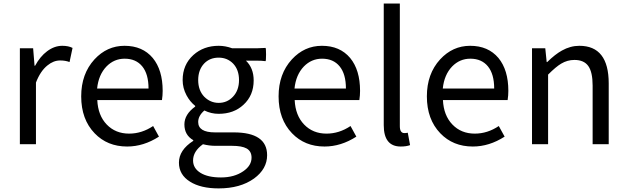

<svg xmlns="http://www.w3.org/2000/svg" viewBox="-20 -797 3467 1061"><path d="M89.8 0V-264.6V-530.3H163.1L170.9 -433.6H173.8Q202.1 -485.4 240.2 -513.7Q280.3 -543.9 324.2 -543.9Q358.4 -543.9 380.9 -532.2L364.3 -454.1Q341.8 -462.9 312.5 -462.9Q275.4 -462.9 242.2 -435.5Q203.1 -404.3 178.7 -340.8V0Z M682.6 12.7Q573.2 12.7 502.9 -60.5Q428.7 -137.7 428.7 -264.6Q428.7 -388.7 502 -468.8Q571.3 -543.9 668 -543.9Q767.6 -543.9 824.2 -476.6Q878.9 -410.2 878.9 -294.9Q878.9 -269.5 875 -244.1H696.3H517.6Q521.5 -159.2 569.8 -108.9Q618.2 -58.6 693.4 -58.6Q763.7 -58.6 826.2 -100.6L858.4 -42Q773.4 12.7 682.6 12.7ZM516.6 -307.6H658.2H800.8Q800.8 -387.7 766.1 -430.2Q731.4 -472.7 668.9 -472.7Q610.4 -472.7 568.4 -429.7Q524.4 -383.8 516.6 -307.6Z M1188.5 244.1Q1088.9 244.1 1030.3 207Q968.8 168.9 968.8 101.6Q968.8 32.2 1047.9 -18.6V-22.5Q999 -50.8 999 -109.4Q999 -165 1058.6 -208V-211.9Q1029.3 -235.4 1010.7 -270.5Q989.3 -310.5 989.3 -354.5Q989.3 -439.5 1048.8 -493.2Q1105.5 -543.9 1188.5 -543.9Q1225.6 -543.9 1262.7 -530.3H1354.5H1401.4Q1418 -530.3 1447.3 -532.2Q1450.2 -531.2 1450.2 -496.1Q1450.2 -460.9 1447.3 -459Q1428.7 -461.9 1393.6 -461.9H1338.9Q1381.8 -420.9 1381.8 -352.5Q1381.8 -269.5 1325.2 -217.8Q1271.5 -168 1188.5 -168Q1146.5 -168 1109.4 -186.5Q1075.2 -157.2 1075.2 -123Q1075.2 -65.4 1168 -65.4H1271.5Q1456.1 -65.4 1456.1 60.5Q1456.1 136.7 1383.8 189.5Q1307.6 244.1 1188.5 244.1ZM1201.2 183.6Q1274.4 183.6 1324.2 149.4Q1370.1 118.2 1370.1 74.2Q1370.1 39.1 1342.8 23.4Q1316.4 8.8 1261.7 8.8H1215.8H1169.9Q1136.7 8.8 1101.6 0Q1046.9 39.1 1046.9 89.8Q1046.9 132.8 1087.9 158.2Q1128.9 183.6 1201.2 183.6ZM1188.5 -228.5Q1235.4 -228.5 1267.6 -262.7Q1300.8 -297.9 1300.8 -354.5Q1300.8 -411.1 1268.6 -445.3Q1236.3 -478.5 1188.5 -478.5Q1139.6 -478.5 1108.4 -446.3Q1075.2 -411.1 1075.2 -354.5Q1075.2 -297.9 1108.4 -262.7Q1142.6 -228.5 1188.5 -228.5Z M1773.4 12.7Q1664.1 12.7 1593.8 -60.5Q1519.5 -137.7 1519.5 -264.6Q1519.5 -388.7 1592.8 -468.8Q1662.1 -543.9 1758.8 -543.9Q1858.4 -543.9 1915 -476.6Q1969.7 -410.2 1969.7 -294.9Q1969.7 -269.5 1965.8 -244.1H1787.1H1608.4Q1612.3 -159.2 1660.6 -108.9Q1709 -58.6 1784.2 -58.6Q1854.5 -58.6 1917 -100.6L1949.2 -42Q1864.3 12.7 1773.4 12.7ZM1607.4 -307.6H1749H1891.6Q1891.6 -387.7 1856.9 -430.2Q1822.3 -472.7 1759.8 -472.7Q1701.2 -472.7 1659.2 -429.7Q1615.2 -383.8 1607.4 -307.6Z M2194.3 12.7Q2100.6 12.7 2100.6 -105.5V-777.3H2189.5V-438.5V-99.6Q2189.5 -61.5 2214.8 -61.5Q2223.6 -61.5 2233.4 -63.5L2246.1 4.9Q2225.6 12.7 2194.3 12.7Z M2592.8 12.7Q2483.4 12.7 2413.1 -60.5Q2338.9 -137.7 2338.9 -264.6Q2338.9 -388.7 2412.1 -468.8Q2481.4 -543.9 2578.1 -543.9Q2677.7 -543.9 2734.4 -476.6Q2789.1 -410.2 2789.1 -294.9Q2789.1 -269.5 2785.2 -244.1H2606.4H2427.7Q2431.6 -159.2 2480 -108.9Q2528.3 -58.6 2603.5 -58.6Q2673.8 -58.6 2736.3 -100.6L2768.6 -42Q2683.6 12.7 2592.8 12.7ZM2426.8 -307.6H2568.4H2710.9Q2710.9 -387.7 2676.3 -430.2Q2641.6 -472.7 2579.1 -472.7Q2520.5 -472.7 2478.5 -429.7Q2434.6 -383.8 2426.8 -307.6Z M2919.9 0V-264.6V-530.3H2993.2L3001 -454.1H3003.9Q3047.9 -497.1 3085 -517.6Q3131.8 -543.9 3181.6 -543.9Q3343.8 -543.9 3343.8 -335.9V0H3254.9V-324.2Q3254.9 -398.4 3231 -432.1Q3207 -465.8 3154.3 -465.8Q3115.2 -465.8 3081.1 -445.3Q3052.7 -428.7 3008.8 -384.8V0Z"/></svg>

Font: Bpmf GenSeki Gothic R
Style: R
Weight: 400
Foundry: But Ko
Version: Version 1.320